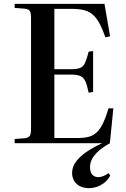

<svg xmlns="http://www.w3.org/2000/svg" viewBox="-20 -743 654 996"><path d="M443 233Q413 233 393 222Q373 211 363.5 193Q354 175 354 155Q354 122 375 94.5Q396 67 431 43.5Q466 20 510 0H56V-22L110 -26Q129 -29 135 -39Q141 -49 141 -78V-651Q141 -676 134.5 -686Q128 -696 108 -698L56 -702V-723H522L551 -555L527 -549Q511 -594 495.5 -622.5Q480 -651 461 -667.5Q442 -684 416 -690.5Q390 -697 352 -697H262V-384H348Q379 -384 395.5 -390.5Q412 -397 421 -416.5Q430 -436 440 -475L463 -478V-266L440 -262Q432 -301 423 -321Q414 -341 397 -348.5Q380 -356 348 -356H262V-27H380Q416 -27 440.5 -33.5Q465 -40 482.5 -57Q500 -74 514.5 -104Q529 -134 543 -181H568L550 0Q516 19 493 39Q470 59 458.5 80Q447 101 447 123Q447 151 459 163.5Q471 176 490 176Q502 176 516 170.5Q530 165 543 155L552 168Q538 193 518.5 207Q499 221 480 227Q461 233 443 233Z"/></svg>

Font: Literata 60pt Medium
Style: Regular
Weight: 500
Designer: Latin by Veronika Burian and Jose Scaglione. Greek by Irene Vlachou. Cyrillic by Vera Evstafieva.
Foundry: TypeTogether
Version: Version 3.103;gftools[0.9.29]